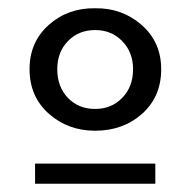

<svg xmlns="http://www.w3.org/2000/svg" viewBox="-20 -719 457 460"><path d="M208 -405.8Q142.6 -405.8 96.7 -446.8Q50.8 -487.8 50.8 -553.2Q50.8 -618.2 96.7 -659.2Q142.6 -700.2 208 -699.2Q272.5 -700.2 319.3 -659.2Q366.2 -618.2 366.2 -553.2Q366.2 -487.3 320.6 -446.5Q274.9 -405.8 208 -405.8ZM208 -458Q247.1 -458 272.9 -484.6Q298.8 -511.2 298.8 -553.2Q298.8 -593.8 272.9 -620.4Q247.1 -647 208 -647Q168.5 -647 142.8 -620.6Q117.2 -594.2 117.2 -553.2Q117.2 -511.2 142.6 -484.6Q168 -458 208 -458ZM64 -327.1H352.1V-278.8H64Z"/></svg>

Font: BioRhyme
Style: Regular
Weight: 400
Designer: Aoife Mooney
Foundry: Aoife Mooney Type
Version: Version 1.500;PS 001.500;hotconv 1.0.88;makeotf.lib2.5.64775